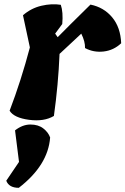

<svg xmlns="http://www.w3.org/2000/svg" viewBox="-20 -577 600 919"><path d="M244 -416 256 -399Q302 -446 413 -555Q477 -542 517 -494Q557 -446 560 -370Q524 -336 476 -330.5Q428 -325 387 -347Q388 -378 369 -416Q358 -405 323 -373Q288 -341 265 -319Q259 -172 238 -22Q191 6 119 -3.5Q47 -13 26 -47Q81 -191 123 -350L90 -504Q129 -538 178.5 -549.5Q228 -561 271 -554Q283 -519 278 -462ZM220 81Q210 214 70 322Q23 322 10 288L71 198L52 47Q88 19 125.5 19Q163 19 187 37.5Q211 56 220 81Z"/></svg>

Font: Tillana
Style: Bold
Weight: 700
Designer: Lipi Raval (Devanagari, Latin), Jonny Pinhorn (Latin)
Foundry: Indian Type Foundry
Version: Version 2.002;PS 1.0;hotconv 1.0.79;makeotf.lib2.5.61930; tt